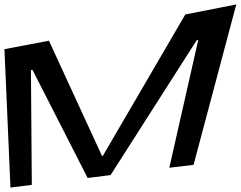

<svg xmlns="http://www.w3.org/2000/svg" viewBox="-75 -809 1082 863"><path d="M795 -68 987 -789 758 -744 387 -108 383 -109 145 -626 -55 -588 -28 34 68 22 64 -494 71 -495 319 -9 422 -22 809 -628 816 -629 686 -55Z"/></svg>

Font: Gamestation Warped
Style: Regular
Weight: 400
Designer: Jonas Hecksher
Foundry: Jonas Hecksher, Playtypeª, e-types AS
Version: Version 1.003